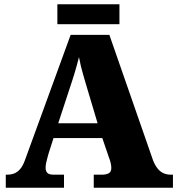

<svg xmlns="http://www.w3.org/2000/svg" viewBox="-20 -877 828 897"><path d="M7 0V-61H14Q31 -61 46 -66.5Q61 -72 74 -87Q87 -102 97 -130L310 -714H491L695 -128Q704 -105 716 -90Q728 -75 743.5 -68Q759 -61 777 -61H788V0H418V-61H458Q474 -61 487 -67Q500 -73 500 -92Q500 -102 498 -111.5Q496 -121 493.5 -129Q491 -137 489 -141L458 -232H230L207 -160Q205 -152 201.5 -140Q198 -128 195.5 -115.5Q193 -103 193 -93Q193 -78 201 -69.5Q209 -61 230 -61H279V0ZM252 -301H436L379 -492Q374 -510 368.5 -528.5Q363 -547 358 -567.5Q353 -588 349 -610Q344 -589 338 -568.5Q332 -548 326.5 -529Q321 -510 315 -493ZM248 -764V-857H538V-764Z"/></svg>

Font: Noto Rashi Hebrew Black
Style: Regular
Weight: 900
Version: Version 1.006